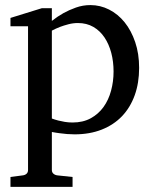

<svg xmlns="http://www.w3.org/2000/svg" viewBox="-20 -514 599 752"><path d="M424.8 -233.9Q424.8 -272.5 415.8 -306.9Q406.7 -341.3 389.2 -367.4Q371.6 -393.6 345.5 -408.7Q319.3 -423.8 285.2 -423.8Q266.1 -423.8 247.8 -418.9Q229.5 -414.1 215.3 -408.7Q198.7 -402.3 183.1 -394V-49.8Q194.8 -45.4 208 -42Q219.2 -39.1 233.9 -36.6Q248.5 -34.2 264.2 -34.2Q305.2 -34.2 335.4 -50.8Q365.7 -67.4 385.5 -95Q405.3 -122.6 415 -158.7Q424.8 -194.8 424.8 -233.9ZM524.9 -248Q524.9 -189 507.6 -140.9Q490.2 -92.8 457.8 -58.8Q425.3 -24.9 378.2 -6.3Q331.1 12.2 272 12.2Q258.3 12.2 242.7 11Q227.1 9.8 213.9 7.8Q198.2 5.9 183.1 2.9V151.9Q183.1 161.1 189.5 166.5Q195.8 171.9 205.1 172.9L264.2 179.2V217.8H21V179.2L68.8 172.9Q78.1 171.9 84 166.5Q89.8 161.1 89.8 151.9V-411.1H21V-443.8L144 -481.9H183.1V-432.1Q204.6 -449.2 229 -462.9Q250 -474.6 277.3 -484.4Q304.7 -494.1 334 -494.1Q372.6 -494.1 407.2 -476.6Q441.9 -459 468 -426.8Q494.1 -394.5 509.5 -349.1Q524.9 -303.7 524.9 -248Z"/></svg>

Font: BabelStone Ogham Pictish
Style: Regular
Weight: 400
Designer: Andrew West
Foundry: BabelStone
Version: Version 1.02 March 14, 2022